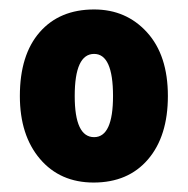

<svg xmlns="http://www.w3.org/2000/svg" viewBox="-20 -742 397 406"><path d="M335 -539Q335 -454 293 -405Q251 -356 178 -356Q107 -356 64.5 -406Q22 -456 22 -539Q22 -626 64 -674Q106 -722 179 -722Q247 -722 291 -673.5Q335 -625 335 -539ZM138 -539Q138 -452 179 -452Q219 -452 219 -539Q219 -628 179 -628Q138 -628 138 -539Z"/></svg>

Font: Noto Sans Kannada Condensed Black
Style: Regular
Weight: 900
Width: 3
Designer: Jelle Bosma - Monotype Design Team
Foundry: Monotype Imaging Inc.
Version: Version 2.005; ttfautohint (v1.8.4.7-5d5b)